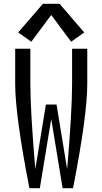

<svg xmlns="http://www.w3.org/2000/svg" viewBox="-20 -992 540 1012"><path d="M135 0Q60 -384 60 -551V-735H140V-551Q140 -407 166 -100L222 -441H278L334 -100Q360 -407 360 -551V-735H440V-551Q440 -384 365 0H310L250 -365L190 0ZM145 -772 76 -821 206 -972H294L424 -821L355 -772L250 -913Z"/></svg>

Font: Iosevka SS08
Style: Regular
Weight: 400
Monospace: yes
Designer: Belleve Invis
Foundry: Belleve Invis
Version: 2.1.0; ttfautohint (v1.8.2)